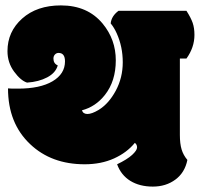

<svg xmlns="http://www.w3.org/2000/svg" viewBox="-20 -690 743 714"><path d="M370.1 -336.9Q410.6 -388.2 410.6 -465.6Q410.6 -543 361.8 -602.1Q305.7 -669.9 206.5 -669.9Q117.2 -669.9 62.5 -621.1Q7.8 -572.3 7.8 -500Q7.8 -457 32.5 -423.6Q57.1 -390.1 80.6 -382.8Q124 -385.7 155.5 -402.3Q187 -418.9 194.8 -446.8Q178.7 -453.6 178.7 -472.2Q178.7 -481.4 184.3 -487.3Q189.9 -493.2 197.8 -493.2Q221.7 -493.2 221.7 -461.9Q221.7 -415 175.3 -387.7Q128.9 -360.4 46.9 -360.4H26.4Q18.6 -360.4 9.8 -361.3Q9.8 -231.4 92.3 -153.8Q170.9 -79.1 294.9 -79.1Q356 -79.1 404.1 -100.8Q452.1 -122.6 481.4 -158.7Q489.7 -152.8 489.7 -141.8Q489.7 -130.9 471.4 -114Q453.1 -97.2 415.5 -79.1Q430.2 -38.6 464.8 -17.3Q499.5 3.9 548.3 3.9Q597.2 3.9 632.3 -22.2Q667.5 -48.3 676.8 -95.2Q661.6 -113.3 655.3 -134.5Q648.9 -155.8 648.9 -188V-472.2H673.3Q703.1 -513.7 703.1 -560.1Q703.1 -585.9 696.5 -605Q689.9 -624 673.3 -649.9H420.9Q394.5 -630.4 391.6 -603Q404.8 -586.9 414.1 -565.9Q436.5 -516.1 436.5 -458.5Q436.5 -400.9 410.4 -352.5Q384.3 -304.2 346.7 -281.2Q321.3 -266.1 305.2 -266.1Q289.1 -266.1 284.7 -279.8Q335.4 -293 370.1 -336.9Z"/></svg>

Font: Friends & Family
Style: Regular
Weight: 400
Designer: Sarang Kulkarni, Maithili Shingre, Noopur Datye
Foundry: Ek Type
Version: Version 1.000;hotconv 1.0.117;makeotfexe 2.5.65602